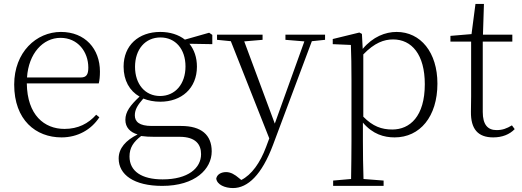

<svg xmlns="http://www.w3.org/2000/svg" viewBox="-20 -683 2647 974"><path d="M117 -290C125 -412 198 -491 287 -491C375 -491 428 -420 428 -340C428 -306 419 -290 390 -290ZM481 -260C485 -275 487 -296 487 -320C487 -435 412 -521 289 -521C164 -521 52 -418 52 -254C52 -74 162 14 292 14C374 14 443 -25 484 -88L468 -101C428 -56 376 -29 307 -29C205 -29 118 -99 116 -260Z M792 -196C716 -196 665 -256 665 -344C665 -433 717 -493 794 -493C870 -493 921 -434 921 -346C921 -257 869 -196 792 -196ZM891 11C974 11 1000 51 1000 99C1000 170 934 227 805 227C699 227 637 186 637 111C637 66 657 37 696 7C717 10 739 11 762 11ZM1057 -506 1041 -517 918 -482C886 -507 843 -521 793 -521C683 -521 607 -453 607 -345C607 -275 637 -222 688 -193C641 -149 616 -116 616 -75C616 -37 640 -12 678 -1C618 29 582 69 582 121C582 203 659 260 803 260C971 260 1054 174 1054 85C1054 1 1001 -44 899 -44H750C686 -44 664 -66 664 -98C664 -128 679 -151 707 -183C732 -173 761 -167 793 -167C901 -167 979 -235 979 -345C979 -392 965 -431 941 -461L1057 -459Z M1629 -507H1428V-481L1524 -473L1374 -56L1219 -473L1312 -481V-507H1081V-481L1151 -474L1346 19L1330 62C1300 143 1256 204 1204 230L1193 221C1171 202 1150 190 1127 190C1103 190 1081 201 1077 223C1081 254 1121 271 1162 271C1237 271 1308 204 1365 52L1562 -474L1629 -481Z M1823 -407C1880 -466 1928 -483 1974 -483C2069 -483 2135 -406 2135 -256C2135 -92 2059 -26 1970 -26C1916 -26 1871 -42 1823 -91ZM1816 -511 1803 -518 1668 -485V-459L1760 -455C1762 -405 1763 -347 1763 -278V33C1763 91 1762 166 1761 225L1670 233V260H1926V233L1824 225C1822 166 1821 90 1821 32V-61C1871 -2 1928 14 1982 14C2110 14 2199 -91 2199 -259C2199 -417 2114 -521 1992 -521C1935 -521 1872 -497 1820 -435Z M2577 -47C2550 -31 2529 -23 2499 -23C2454 -23 2429 -51 2429 -115V-472H2579V-507H2430L2435 -663H2392L2372 -510L2265 -501V-472H2370V-195C2370 -160 2369 -140 2369 -116C2368 -29 2404 14 2482 14C2528 14 2565 -1 2591 -28Z"/></svg>

Font: Noto Serif CJK KR ExtraLight
Style: Regular
Weight: 250
Designer: Ryoko NISHIZUKA 西塚涼子 (kana & ideographs); Frank Grießhammer (Latin, Greek & Cyrillic); Wenlong ZHANG 张文龙 (bopomofo); San
Foundry: Adobe Systems Incorporated
Version: Version 1.000;PS 1;hotconv 16.6.53;makeotf.lib2.5.65590